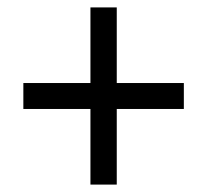

<svg xmlns="http://www.w3.org/2000/svg" viewBox="-20 -678 560 518"><path d="M224 -180H295V-384H476V-454H295V-658H224V-454H43V-384H224Z"/></svg>

Font: Noto Sans Malayalam UI SemiCondensed
Style: Regular
Weight: 400
Width: 4
Designer: Jelle Bosma - Monotype Design Team
Foundry: Monotype Imaging Inc.
Version: Version 2.104